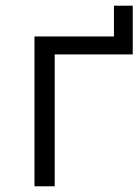

<svg xmlns="http://www.w3.org/2000/svg" viewBox="-20 -654 489 674"><path d="M101 0V-526H380V-634H446V-463H172V0Z"/></svg>

Font: Montserrat
Style: Regular
Weight: 400
Designer: Julieta Ulanovsky
Foundry: Julieta Ulanovsky
Version: Version 9.000; ttfautohint (v1.8.4.7-5d5b)